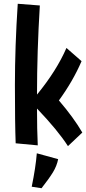

<svg xmlns="http://www.w3.org/2000/svg" viewBox="-20 -751 456 1017"><path d="M63 8Q59 -96 59 -300Q59 -504 74 -731L191 -722Q176 -477 176 -250Q280 -377 332 -497L412 -427Q367 -322 292 -219Q370 -128 416 -49L340 23Q286 -61 176 -176Q176 -65 180 19ZM175 61 288 92Q281 128 260.5 161.5Q240 195 200 246L148 238Q169 136 175 61Z"/></svg>

Font: Boogaloo
Style: Regular
Weight: 400
Designer: John Vargas Beltran
Foundry: John Vargas Beltran
Version: Version 1.002